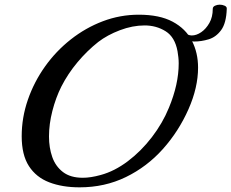

<svg xmlns="http://www.w3.org/2000/svg" viewBox="-20 -771 992 823"><path d="M321 32Q247 32 191 10.5Q135 -11 104 -59Q73 -107 73 -187Q73 -267 99.5 -343.5Q126 -420 173 -486Q220 -552 283.5 -602Q347 -652 421 -680Q495 -708 575 -708Q664 -708 720 -678Q776 -648 802.5 -596.5Q829 -545 829 -481Q829 -396 788 -303Q746 -208 678 -132Q610 -56 519.5 -12Q429 32 321 32ZM412 -21Q471 -37 528 -80Q585 -123 631 -183Q677 -243 704 -309Q746 -410 746 -499Q746 -513 744.5 -526Q743 -539 741 -551Q730 -612 690 -637Q650 -662 600 -662Q548 -662 494 -641.5Q440 -621 401 -591Q353 -553 312 -504Q271 -455 243 -400Q219 -352 204.5 -295.5Q190 -239 190 -186Q190 -138 204 -98Q218 -58 250 -33.5Q282 -9 335 -9Q369 -9 412 -21ZM812 -593Q802 -593 787.5 -598Q773 -603 763 -609Q742 -622 740 -637V-639Q740 -647 743 -655.5Q746 -664 750 -656Q751 -655 756.5 -649Q762 -643 769 -635Q777 -626 785.5 -622.5Q794 -619 802 -619Q822 -619 842.5 -633Q863 -647 877.5 -672.5Q892 -698 892 -733Q892 -742 901.5 -746.5Q911 -751 922 -751Q933 -751 943 -746.5Q953 -742 952 -733Q950 -672 928 -642Q906 -612 874.5 -602.5Q843 -593 812 -593Z"/></svg>

Font: Playball
Style: Regular
Weight: 400
Designer: Robert E. Leuschke
Foundry: Robert E. Leuschke
Version: Version 1.010